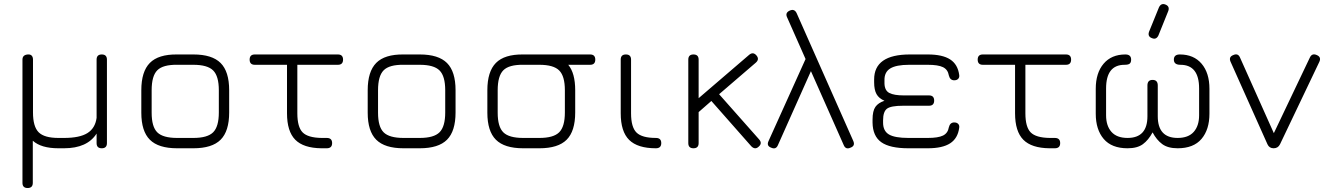

<svg xmlns="http://www.w3.org/2000/svg" viewBox="-20 -746 6685 966"><path d="M93 174V-446Q93 -470 120 -472Q133 -473 139.5 -466Q146 -459 146 -446V-180Q146 -109 174.5 -80.5Q203 -52 274 -52H302Q381 -52 420 -76.5Q459 -101 466 -153V-446Q466 -472 492 -472Q518 -472 518 -446V-26Q518 0 492 0Q466 0 466 -26V-74Q419 0 302 0H274Q187 0 145 -38V174Q145 200 119 200Q93 200 93 174Z M871 0Q777 0 734 -43Q691 -86 691 -179V-292Q691 -386 734 -429.5Q777 -473 871 -472H953Q1047 -472 1090 -429Q1133 -386 1133 -292V-180Q1133 -86 1090 -43Q1047 0 953 0ZM743 -179Q743 -108 771.5 -80Q800 -52 871 -52H953Q1024 -52 1052.5 -80.5Q1081 -109 1081 -180V-292Q1081 -363 1052.5 -391.5Q1024 -420 953 -420H871Q800 -421 771.5 -392.5Q743 -364 743 -292Z M1624 0H1597Q1507 -1 1465.5 -43Q1424 -85 1424 -176V-420H1262Q1236 -420 1236 -446Q1236 -472 1262 -472H1680Q1706 -472 1706 -446Q1706 -420 1680 -420H1476V-176Q1476 -107 1502.5 -80Q1529 -53 1598 -52H1624Q1651 -52 1651 -26Q1651 0 1624 0Z M2010 0Q1916 0 1873 -43Q1830 -86 1830 -179V-292Q1830 -386 1873 -429.5Q1916 -473 2010 -472H2092Q2186 -472 2229 -429Q2272 -386 2272 -292V-180Q2272 -86 2229 -43Q2186 0 2092 0ZM1882 -179Q1882 -108 1910.5 -80Q1939 -52 2010 -52H2092Q2163 -52 2191.5 -80.5Q2220 -109 2220 -180V-292Q2220 -363 2191.5 -391.5Q2163 -420 2092 -420H2010Q1939 -421 1910.5 -392.5Q1882 -364 1882 -292Z M2612 0Q2518 0 2475 -43Q2432 -86 2432 -179V-292Q2432 -386 2475 -429.5Q2518 -473 2612 -472H2949Q2975 -472 2975 -446Q2975 -420 2949 -420H2839Q2874 -378 2874 -292V-180Q2874 -86 2831 -43Q2788 0 2694 0ZM2484 -179Q2484 -108 2512.5 -80Q2541 -52 2612 -52H2694Q2765 -52 2793.5 -80.5Q2822 -109 2822 -180V-292Q2822 -363 2793.5 -391.5Q2765 -420 2694 -420H2612Q2541 -421 2512.5 -392.5Q2484 -364 2484 -292Z M3280 0Q3188 0 3145.5 -42Q3103 -84 3103 -176V-446Q3103 -472 3129 -472Q3155 -472 3155 -446V-176Q3155 -106 3182.5 -79Q3210 -52 3280 -52Q3307 -52 3307 -26Q3307 0 3280 0Z M3443 -26V-446Q3443 -472 3469 -472Q3495 -472 3495 -446V-252L3749 -470Q3769 -487 3786 -467Q3802 -448 3783 -431L3598 -272L3799 -45Q3817 -25 3797 -8Q3779 9 3760 -10L3559 -238L3495 -182V-26Q3495 0 3469 0Q3443 0 3443 -26Z M3940 -659Q3929 -682 3954 -693Q3977 -703 3988 -680L4273 -37Q4284 -12 4259 -3Q4235 8 4225 -16L4060 -388L3894 -16Q3884 8 3860 -3Q3835 -12 3847 -37L4033 -449Z M4370 -129V-144Q4370 -188 4384.5 -208.5Q4399 -229 4430 -239Q4402 -251 4390 -272.5Q4378 -294 4378 -332V-346Q4378 -472 4558 -472H4648Q4722 -472 4760.5 -447Q4799 -422 4806 -369Q4808 -357 4801 -349.5Q4794 -342 4781 -342Q4760 -342 4754 -366Q4749 -396 4724.5 -408Q4700 -420 4648 -420H4554Q4489 -420 4459 -401.5Q4429 -383 4430 -342V-326Q4431 -290 4455 -278Q4479 -266 4526 -266H4654Q4680 -266 4680 -240Q4680 -214 4654 -214H4524Q4462 -214 4442.5 -199Q4423 -184 4423 -141V-129Q4423 -87 4452.5 -69.5Q4482 -52 4550 -52H4648Q4700 -52 4724.5 -64Q4749 -76 4754 -106Q4760 -130 4781 -130Q4794 -130 4801 -122.5Q4808 -115 4806 -103Q4799 -50 4760.5 -25Q4722 0 4648 0H4550Q4457 0 4414 -30.5Q4371 -61 4370 -129Z M5287 0H5260Q5170 -1 5128.5 -43Q5087 -85 5087 -176V-420H4925Q4899 -420 4899 -446Q4899 -472 4925 -472H5343Q5369 -472 5369 -446Q5369 -420 5343 -420H5139V-176Q5139 -107 5165.5 -80Q5192 -53 5261 -52H5287Q5314 -52 5314 -26Q5314 0 5287 0Z M5776 -554Q5753 -562 5761 -586L5811 -709Q5822 -732 5844 -723Q5866 -714 5858 -691L5808 -567Q5797 -545 5776 -554ZM5493 -174V-299Q5493 -379 5532.5 -425.5Q5572 -472 5642 -472Q5671 -472 5671 -446Q5671 -432 5664 -426Q5657 -420 5638 -420Q5545 -420 5545 -301V-166Q5545 -113 5572 -82.5Q5599 -52 5653 -52Q5753 -52 5753 -161V-316Q5753 -344 5779 -344Q5805 -344 5805 -316V-161Q5805 -52 5905 -52Q5959 -52 5986 -82.5Q6013 -113 6013 -166V-301Q6013 -420 5919 -420Q5886 -420 5886 -446Q5886 -472 5916 -472Q5986 -472 6025.5 -425.5Q6065 -379 6065 -299V-174Q6065 -94 6025 -47Q5985 0 5905 0Q5856 0 5827.5 -21Q5799 -42 5779 -80Q5758 -41 5730 -20.5Q5702 0 5653 0Q5573 0 5533 -47Q5493 -94 5493 -174Z M6420 -20Q6410 0 6388 0Q6366 0 6357 -20L6171 -436Q6161 -460 6185 -469Q6209 -480 6219 -456L6389 -76L6570 -456Q6581 -480 6605 -469Q6629 -459 6618 -435Z"/></svg>

Font: Jura
Style: Regular
Weight: 400
Designer: Daniel Johnson, Alexei Vanyashin
Foundry: Daniel Johnson
Version: Version 5.103